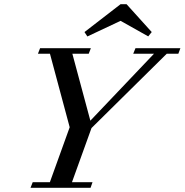

<svg xmlns="http://www.w3.org/2000/svg" viewBox="-20 -892 877 912"><path d="M700.7 -739.7 684.1 -719.2 552.7 -793 395 -718.8 381.3 -739.7 552.7 -872.1H581.1ZM125 0 135.3 -26.4H216.8L311 -287.6L217.3 -636.7H160.2L170.4 -663.1H411.6L401.4 -636.7H323.7L409.2 -318.8L711.4 -636.7H612.8L623.5 -663.1H836.9L827.1 -636.7H772L414.6 -283.7L321.8 -26.4H419.4L410.2 0Z"/></svg>

Font: Elstob Medium
Style: Italic
Weight: 500
Italic angle: -20°
Designer: Peter S. Baker
Version: Version 1.015